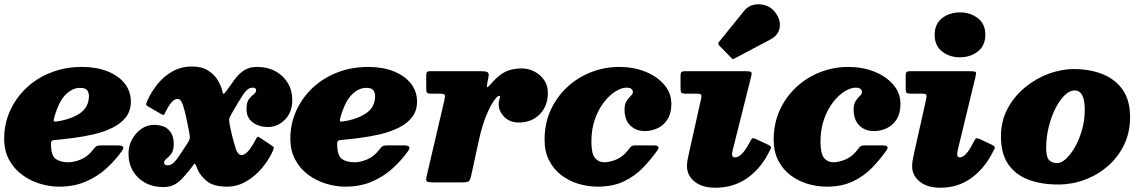

<svg xmlns="http://www.w3.org/2000/svg" viewBox="-30 -853 5357 898"><path d="M-10.5 -205Q-10.5 -272.5 16.2 -333Q43 -393.5 91.5 -440Q140 -486.5 207 -513.2Q274 -540 354 -540Q420.5 -540 472 -519.8Q523.5 -499.5 552.8 -463Q582 -426.5 582 -378Q582 -334.5 558.8 -304.8Q535.5 -275 496.5 -255.8Q457.5 -236.5 410 -225.2Q362.5 -214 313.2 -207.8Q264 -201.5 221 -197.5Q208.5 -196.5 208.5 -182.5Q208 -127 229.5 -110.5Q251 -94 290.5 -94Q316.5 -94 349 -107.5Q381.5 -121 407.5 -155.5Q414 -164 420 -168.5Q426 -173 441.5 -173H518.5Q540.5 -173 545.2 -166.5Q550 -160 539 -145Q509 -103 467.5 -65.2Q426 -27.5 371.2 -3.8Q316.5 20 246.5 20Q201.5 20 156 6Q110.5 -8 72.8 -36Q35 -64 12.2 -106.2Q-10.5 -148.5 -10.5 -205ZM232.5 -284.5Q298 -293.5 341.8 -321.8Q385.5 -350 386 -404Q386 -418.5 378.2 -430.2Q370.5 -442 344 -442Q308 -442 276 -409.5Q244 -377 223 -301Q220 -289.5 221.5 -286.5Q223 -283.5 232.5 -284.5Z M571 -134Q571 -171 588 -201.8Q605 -232.5 632 -250.8Q659 -269 689 -269Q736.5 -269 759.5 -245.2Q782.5 -221.5 782.5 -180Q782.5 -149 771.2 -134Q760 -119 748.8 -110.8Q737.5 -102.5 737.5 -92Q737.5 -80 754.5 -80Q776.5 -80 797.2 -109Q818 -138 849 -186.5Q857.5 -200 857.8 -209.2Q858 -218.5 854.5 -237Q848 -271.5 841 -303.8Q834 -336 825.5 -362.5Q823 -370.5 817 -380.2Q811 -390 799.5 -390Q787 -390 774 -376.2Q761 -362.5 745 -331Q739.5 -320 737.2 -316.5Q735 -313 724 -319.5L663 -355Q652 -361.5 653.5 -366.8Q655 -372 660 -384Q678.5 -425 707.8 -461Q737 -497 777.5 -519.5Q818 -542 869 -542Q913 -542 942.2 -523.8Q971.5 -505.5 987.8 -479Q1004 -452.5 1009.5 -428.5Q1010 -427.5 1010 -425Q1012.5 -412 1017 -414.5Q1021.5 -417 1027 -425Q1049 -456.5 1068.2 -482.5Q1087.5 -508.5 1111.8 -524.2Q1136 -540 1172 -540Q1220.5 -540 1257.5 -520.2Q1294.5 -500.5 1315.8 -465.2Q1337 -430 1337 -384Q1337 -328.5 1303 -293.8Q1269 -259 1224 -259Q1181.5 -259 1152.2 -280.5Q1123 -302 1123 -343Q1123 -374 1134.2 -389Q1145.5 -404 1156.8 -412.2Q1168 -420.5 1168 -431Q1168 -443 1151 -443Q1128.5 -443 1107.8 -411.5Q1087 -380 1054.5 -323.5Q1046.5 -309.5 1043.2 -301.5Q1040 -293.5 1043.5 -274.5Q1049 -245.5 1056.5 -215.2Q1064 -185 1074 -153.5Q1076.5 -145.5 1083.2 -136.8Q1090 -128 1100.5 -128Q1114 -128 1129.5 -144.8Q1145 -161.5 1161.5 -192Q1169 -205.5 1172 -211.2Q1175 -217 1189 -207L1237.5 -174.5Q1247.5 -168 1249.8 -164.5Q1252 -161 1246.5 -148Q1228 -106 1195.8 -67.5Q1163.5 -29 1121.5 -4.5Q1079.5 20 1032 20Q968.5 20 937.2 -6Q906 -32 893 -63Q889.5 -73.5 886.5 -79Q881.5 -90.5 878.2 -85.8Q875 -81 862.5 -65.5Q842.5 -40.5 824.8 -20.8Q807 -1 785.8 10.5Q764.5 22 733.5 22Q686.5 22 649.8 2.2Q613 -17.5 592 -52.8Q571 -88 571 -134Z M1328 -205Q1328 -272.5 1354.8 -333Q1381.5 -393.5 1430 -440Q1478.5 -486.5 1545.5 -513.2Q1612.5 -540 1692.5 -540Q1759 -540 1810.5 -519.8Q1862 -499.5 1891.2 -463Q1920.5 -426.5 1920.5 -378Q1920.5 -334.5 1897.2 -304.8Q1874 -275 1835 -255.8Q1796 -236.5 1748.5 -225.2Q1701 -214 1651.8 -207.8Q1602.5 -201.5 1559.5 -197.5Q1547 -196.5 1547 -182.5Q1546.5 -127 1568 -110.5Q1589.5 -94 1629 -94Q1655 -94 1687.5 -107.5Q1720 -121 1746 -155.5Q1752.5 -164 1758.5 -168.5Q1764.5 -173 1780 -173H1857Q1879 -173 1883.8 -166.5Q1888.5 -160 1877.5 -145Q1847.5 -103 1806 -65.2Q1764.5 -27.5 1709.8 -3.8Q1655 20 1585 20Q1540 20 1494.5 6Q1449 -8 1411.2 -36Q1373.5 -64 1350.8 -106.2Q1328 -148.5 1328 -205ZM1571 -284.5Q1636.5 -293.5 1680.2 -321.8Q1724 -350 1724.5 -404Q1724.5 -418.5 1716.8 -430.2Q1709 -442 1682.5 -442Q1646.5 -442 1614.5 -409.5Q1582.5 -377 1561.5 -301Q1558.5 -289.5 1560 -286.5Q1561.5 -283.5 1571 -284.5Z M1980.5 -520H2222Q2241 -520 2249.8 -515.5Q2258.5 -511 2254.5 -492L2250 -469Q2246.5 -451.5 2247.5 -446.2Q2248.5 -441 2265 -459.5Q2302 -502.5 2334.5 -517.8Q2367 -533 2409.5 -533Q2440.5 -533 2468.8 -518.8Q2497 -504.5 2514.8 -478.8Q2532.5 -453 2532.5 -419Q2532.5 -357.5 2494.5 -318.8Q2456.5 -280 2397 -280Q2353 -280 2327.5 -307.2Q2302 -334.5 2302.5 -365Q2302.5 -379.5 2305.5 -387.2Q2308.5 -395 2308.5 -400Q2308.5 -405 2304 -405Q2296.5 -405 2279.5 -381Q2262.5 -357 2243.2 -310Q2224 -263 2209 -193.5L2174.5 -35Q2170.5 -15.5 2165 -7.8Q2159.5 0 2135.5 0H1993.5Q1972 0 1966.5 -4.2Q1961 -8.5 1964.5 -25L2049 -387Q2053 -405 2049.8 -410Q2046.5 -415 2024.5 -415H1986.5Q1970 -415 1966.8 -419.8Q1963.5 -424.5 1963.5 -441V-499.5Q1963.5 -511 1966.5 -515.5Q1969.5 -520 1980.5 -520Z M3110 -367Q3110 -323 3092.2 -295Q3074.5 -267 3046.2 -253.5Q3018 -240 2986 -240Q2944 -240 2917.2 -266.5Q2890.5 -293 2891 -343Q2891.5 -367 2901 -381.2Q2910.5 -395.5 2920.2 -404.5Q2930 -413.5 2930 -422Q2930 -431 2923.2 -437Q2916.5 -443 2900.5 -443Q2876.5 -443 2848.2 -425.2Q2820 -407.5 2794.2 -374.2Q2768.5 -341 2752.2 -294.5Q2736 -248 2736 -190Q2736 -134.5 2752.8 -114.2Q2769.5 -94 2795.5 -94Q2821.5 -94 2853.2 -107.2Q2885 -120.5 2910.5 -154.5Q2916.5 -163 2922.2 -168Q2928 -173 2943.5 -173H3026.5Q3060.5 -173 3045.5 -151Q3015.5 -108 2977.5 -68.8Q2939.5 -29.5 2888 -4.8Q2836.5 20 2765 20Q2719.5 20 2675.5 6.8Q2631.5 -6.5 2595.8 -33.5Q2560 -60.5 2538.5 -102Q2517 -143.5 2517 -200Q2517 -275 2545.2 -337.2Q2573.5 -399.5 2622.2 -445Q2671 -490.5 2734 -515.2Q2797 -540 2866.5 -540Q2932.5 -540 2987.8 -518Q3043 -496 3076.5 -457Q3110 -418 3110 -367Z M3482 -490 3397 -151Q3394 -139 3394 -131Q3394 -117 3408 -117Q3439 -117 3474.5 -184Q3483.5 -201 3487.5 -205.2Q3491.5 -209.5 3510.5 -200.5L3562.5 -176Q3580 -168 3575.2 -158.2Q3570.5 -148.5 3562.5 -133.5Q3523 -59 3460.5 -17Q3398 25 3316 25Q3254.5 25 3218.8 -3.5Q3183 -32 3183 -77Q3183 -91.5 3186.8 -110Q3190.5 -128.5 3193 -140L3248 -386Q3252 -404.5 3249.5 -409.8Q3247 -415 3224.5 -415H3176.5Q3161 -415 3157 -419.2Q3153 -423.5 3153 -440V-499Q3153 -513.5 3157.8 -516.8Q3162.5 -520 3176.5 -520H3455.5Q3480.5 -520 3484 -515.2Q3487.5 -510.5 3482 -490ZM3592 -800Q3622 -763 3617 -726Q3612 -689 3573.5 -668.5L3405.5 -579.5Q3400 -576 3397 -577Q3394 -578 3390 -582.5L3333.5 -640.5Q3325 -649.5 3334 -658.5L3451 -803Q3469 -825 3495.8 -830.8Q3522.5 -836.5 3549 -828.2Q3575.5 -820 3592 -800Z M4181.5 -367Q4181.5 -323 4163.8 -295Q4146 -267 4117.8 -253.5Q4089.5 -240 4057.5 -240Q4015.5 -240 3988.8 -266.5Q3962 -293 3962.5 -343Q3963 -367 3972.5 -381.2Q3982 -395.5 3991.8 -404.5Q4001.5 -413.5 4001.5 -422Q4001.5 -431 3994.8 -437Q3988 -443 3972 -443Q3948 -443 3919.8 -425.2Q3891.5 -407.5 3865.8 -374.2Q3840 -341 3823.8 -294.5Q3807.5 -248 3807.5 -190Q3807.5 -134.5 3824.2 -114.2Q3841 -94 3867 -94Q3893 -94 3924.8 -107.2Q3956.5 -120.5 3982 -154.5Q3988 -163 3993.8 -168Q3999.5 -173 4015 -173H4098Q4132 -173 4117 -151Q4087 -108 4049 -68.8Q4011 -29.5 3959.5 -4.8Q3908 20 3836.5 20Q3791 20 3747 6.8Q3703 -6.5 3667.2 -33.5Q3631.5 -60.5 3610 -102Q3588.5 -143.5 3588.5 -200Q3588.5 -275 3616.8 -337.2Q3645 -399.5 3693.8 -445Q3742.5 -490.5 3805.5 -515.2Q3868.5 -540 3938 -540Q4004 -540 4059.2 -518Q4114.5 -496 4148 -457Q4181.5 -418 4181.5 -367Z M4341.5 -690Q4341.5 -741 4376.2 -768Q4411 -795 4459.5 -795Q4508.5 -795 4543.5 -768Q4578.5 -741 4578.5 -690Q4578 -639 4543.2 -612Q4508.5 -585 4459.5 -585Q4411 -585 4376.2 -612Q4341.5 -639 4341.5 -690ZM4531.5 -490 4449.5 -151Q4447 -141 4447 -131Q4447 -117 4459.5 -117Q4487 -117 4521 -184Q4530 -201 4534 -205.2Q4538 -209.5 4557 -200.5L4609 -176Q4626.5 -168 4621.8 -158.2Q4617 -148.5 4609 -133.5Q4569.5 -59 4508.2 -17Q4447 25 4369 25Q4307.5 25 4271.8 -3.5Q4236 -32 4236 -77Q4236 -91.5 4239.8 -110Q4243.5 -128.5 4246 -140L4301 -386Q4305 -404.5 4302.5 -409.8Q4300 -415 4277.5 -415H4229.5Q4214 -415 4210 -419.2Q4206 -423.5 4206 -440V-499Q4206 -513.5 4210.8 -516.8Q4215.5 -520 4229.5 -520H4505.5Q4530.5 -520 4533.8 -515.2Q4537 -510.5 4531.5 -490Z M4651.5 -215Q4651.5 -286.5 4682.2 -344.2Q4713 -402 4763.5 -443.8Q4814 -485.5 4874 -507.8Q4934 -530 4992.5 -530Q5065.5 -530 5125 -507Q5184.5 -484 5220 -434.5Q5255.5 -385 5255.5 -305Q5255.5 -234 5227.5 -176Q5199.5 -118 5151.5 -76.2Q5103.5 -34.5 5043.5 -12.2Q4983.5 10 4919 10Q4839.5 10 4779.2 -13Q4719 -36 4685.2 -85.5Q4651.5 -135 4651.5 -215ZM4863 -160Q4863 -119.5 4876.2 -104.8Q4889.5 -90 4915.5 -90Q4933.5 -90 4955.5 -110Q4977.5 -130 4997.5 -164.8Q5017.5 -199.5 5030.5 -244.8Q5043.5 -290 5043.5 -340Q5043.5 -430 4996 -430Q4972.5 -430 4949 -407Q4925.5 -384 4906 -345.2Q4886.5 -306.5 4874.8 -258.5Q4863 -210.5 4863 -160Z"/></svg>

Font: Besley* Fatface
Style: Italic
Weight: 900
Italic angle: -13°
Designer: Owen Earl
Foundry: indestructible type*
Version: Version 3.000; ttfautohint (v1.8.3)